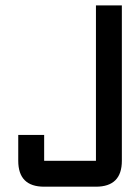

<svg xmlns="http://www.w3.org/2000/svg" viewBox="-20 -704 528 724"><path d="M341.8 -683.6H439.5V-97.7Q439.5 0 341.8 0H146.5Q48.8 0 48.8 -97.7V-195.3H146.5V-97.7H341.8Z"/></svg>

Font: BabelStone Runic Beorhtnoth
Style: Regular
Weight: 400
Designer: Andrew West
Foundry: BabelStone
Version: Version 7.004;November 9, 2023